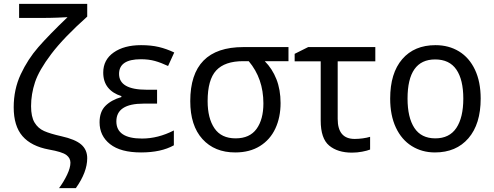

<svg xmlns="http://www.w3.org/2000/svg" viewBox="-20 -780 2561 995"><path d="M373 195H286Q311 161 328 125Q345 89 345 63Q345 39 323.5 23Q302 7 234 -5Q142 -22 96.5 -74.5Q51 -127 51 -224Q51 -317 87.5 -395Q124 -473 178.5 -535.5Q233 -598 330 -691Q313 -690 276 -688.5Q239 -687 193 -687H79V-760H432V-694Q310 -585 246 -500.5Q182 -416 161.5 -354Q141 -292 141 -230Q141 -175 159 -145Q177 -115 208.5 -101Q240 -87 298 -74Q370 -58 401 -31Q432 -4 432 40Q432 112 373 195Z M794 -243H724Q583 -243 583 -151Q583 -62 716 -62Q799 -62 881 -104V-27Q815 10 711 10Q605 10 550.5 -33Q496 -76 496 -146Q496 -201 526.5 -231.5Q557 -262 609 -277V-282Q564 -296 539.5 -326.5Q515 -357 515 -404Q515 -470 569 -508Q623 -546 711 -546Q763 -546 803 -536.5Q843 -527 883 -508L851 -438Q815 -455 783 -464Q751 -473 710 -473Q597 -473 597 -397Q597 -315 740 -315H794Z M1199 10Q1092 10 1029 -59.5Q966 -129 966 -256Q966 -536 1241 -536H1475V-463H1352Q1391 -424 1412.5 -369.5Q1434 -315 1434 -246Q1434 -172 1407 -114Q1380 -56 1327 -23Q1274 10 1199 10ZM1201 -63Q1274 -63 1309.5 -112Q1345 -161 1345 -244Q1345 -373 1269 -463H1240Q1145 -463 1100.5 -415Q1056 -367 1056 -256Q1056 -167 1091.5 -115Q1127 -63 1201 -63Z M1925 -462H1730V-164Q1730 -60 1818 -60Q1838 -60 1860 -63Q1882 -66 1898 -71V-5Q1883 1 1857 6Q1831 11 1804 11Q1730 11 1686 -25.5Q1642 -62 1642 -155V-462H1507V-501L1577 -536H1925Z M2234 10Q2167 10 2114 -23Q2061 -56 2031.5 -119Q2002 -182 2002 -269Q2002 -401 2064.5 -473.5Q2127 -546 2237 -546Q2306 -546 2359 -513.5Q2412 -481 2441.5 -418.5Q2471 -356 2471 -269Q2471 -137 2407.5 -63.5Q2344 10 2234 10ZM2236 -63Q2309 -63 2345 -117Q2381 -171 2381 -269Q2381 -367 2345 -419.5Q2309 -472 2235 -472Q2092 -472 2092 -269Q2092 -171 2127.5 -117Q2163 -63 2236 -63Z"/></svg>

Font: Noto Sans Display
Style: Regular
Weight: 400
Designer: Monotype Design team
Foundry: Monotype Imaging Inc.
Version: Version 1.000